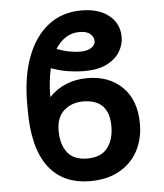

<svg xmlns="http://www.w3.org/2000/svg" viewBox="-54 -808 738 865"><g transform="rotate(-5 315.0 -375.0)"><path d="M345.7 -453.6Q444.8 -453.6 504.6 -394Q564.5 -334.5 564.5 -228.5Q564.5 -159.2 535.4 -105.2Q506.3 -51.3 451.4 -20.8Q396.5 9.8 319.8 9.8Q195.8 9.8 131.1 -76.2Q66.4 -162.1 66.4 -331.1V-363.3Q66.4 -484.9 100.1 -574Q133.8 -663.1 196.3 -711.4Q258.8 -759.8 345.7 -759.8Q424.3 -759.8 470.5 -722.7Q516.6 -685.5 516.6 -624Q516.6 -590.3 497.6 -558.6Q478.5 -526.9 438.5 -506.6Q398.4 -486.3 335.4 -486.3Q304.7 -486.3 268.1 -491.5Q231.4 -496.6 186.5 -512.2Q172.9 -454.1 172.9 -382.8Q205.1 -417 249 -435.3Q293 -453.6 345.7 -453.6ZM317.4 -350.6Q267.1 -350.6 231.9 -320.1Q196.8 -289.6 196.8 -228.5Q196.8 -167 225.3 -129.9Q253.9 -92.8 315.4 -92.8Q377 -92.8 406.2 -129.9Q435.5 -167 435.5 -228.5Q435.5 -350.6 317.4 -350.6ZM219.7 -596.7Q249 -585.4 275.6 -580.3Q302.2 -575.2 323.7 -575.2Q357.9 -575.2 375.7 -587.6Q393.6 -600.1 393.6 -616.2Q393.6 -634.8 378.2 -649.2Q362.8 -663.6 328.6 -663.6Q293 -663.6 265.9 -645.5Q238.8 -627.4 219.7 -596.7Z"/></g></svg>

Font: Inter Display SemiBold
Style: Regular
Weight: 600
Designer: Rasmus Andersson
Foundry: rsms
Version: Version 4.001;git-9221beed3